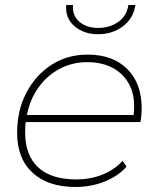

<svg xmlns="http://www.w3.org/2000/svg" viewBox="-20 -740 633 763"><path d="M280 3Q171 3 109.5 -53.5Q48 -110 48 -212Q48 -301 84.5 -371Q121 -441 184 -482Q247 -523 328 -523Q428 -523 485.5 -466Q543 -409 543 -309Q543 -282 538 -255H82Q80 -234 80 -213Q80 -123 131.5 -75Q183 -27 283 -27Q340 -27 388 -46.5Q436 -66 467 -101L483 -78Q451 -41 397 -19Q343 3 280 3ZM87 -283H511Q519 -351 497 -397.5Q475 -444 431 -468.5Q387 -493 327 -493Q267 -493 217 -466.5Q167 -440 133 -392.5Q99 -345 87 -283ZM370 -604Q314 -604 276.5 -635.5Q239 -667 243 -720H270Q267 -678 295.5 -653.5Q324 -629 371 -629Q416 -629 450 -653Q484 -677 490 -720H518Q510 -666 468 -635Q426 -604 370 -604Z"/></svg>

Font: Montserrat ExtraLight
Style: Italic
Weight: 200
Italic angle: -11.3°
Designer: Julieta Ulanovsky
Foundry: Julieta Ulanovsky
Version: Version 9.000; ttfautohint (v1.8.4.7-5d5b)